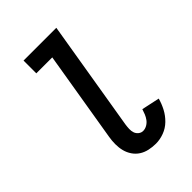

<svg xmlns="http://www.w3.org/2000/svg" viewBox="-218 -831 936 936"><g transform="rotate(-45 250.0 -363.5)"><path d="M292 8Q269 8 246 3Q223 -2 204.5 -14Q186 -26 173.5 -44.5Q161 -63 155.5 -84.5Q150 -106 150 -130Q150 -154 154 -177L232 -647H122V-735H348L253 -163Q251 -149 250.5 -135Q250 -121 254 -109Q258 -97 268.5 -88.5Q279 -80 292 -80Q306 -80 319 -87.5Q332 -95 340.5 -106.5Q349 -118 354.5 -131.5Q360 -145 364 -158L457 -138Q449 -109 435 -82.5Q421 -56 399 -34.5Q377 -13 348.5 -2.5Q320 8 292 8Z"/></g></svg>

Font: Iosevka Slab Semibold
Style: Italic
Weight: 600
Italic angle: -9°
Monospace: yes
Designer: Belleve Invis
Foundry: Belleve Invis
Version: Version 11.1.1; ttfautohint (v1.8.3)